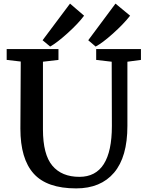

<svg xmlns="http://www.w3.org/2000/svg" viewBox="-20 -1030 816 1064"><path d="M17 0ZM761 -698 686 -688V-332Q686 -160 612 -73Q538 14 402 14Q240 14 166.5 -68Q93 -150 93 -317L95 -689L17 -698V-758H304V-698L218 -688V-313Q218 -174 270 -112Q322 -50 420 -50Q600 -50 600 -332L599 -688L513 -698V-758H761ZM368 -1010 446 -943Q414 -900 355.5 -847Q297 -794 258 -772L216 -807ZM620 -1010 701 -943Q665 -897 606.5 -844.5Q548 -792 510 -772L469 -807Z"/></svg>

Font: Martel
Style: Bold
Weight: 700
Designer: Dan Reynolds
Foundry: Dan Reynolds
Version: Version 1.001; ttfautohint (v1.1) -l 5 -r 5 -G 72 -x 0 -D la